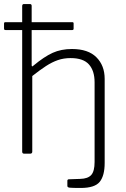

<svg xmlns="http://www.w3.org/2000/svg" viewBox="-20 -762 626 952"><path d="M380 170Q336 170 325 168.5Q314 167 314 160V134Q314 131 316 129Q318 127 321 127L378 125Q416 124 432.5 105.5Q449 87 449 41V-354Q449 -411 421 -442.5Q393 -474 330 -474Q296 -474 267 -464Q238 -454 208 -434.5Q178 -415 140 -385V-10Q140 0 129 0H100Q90 0 90 -10V-613H8Q3 -613 1.5 -615Q0 -617 0 -622V-645Q0 -652 6 -652H90V-732Q90 -742 99 -742H128Q137 -742 137 -733V-652H339Q345 -652 345 -646V-620Q345 -613 338 -613H137V-440Q137 -434 139 -433Q141 -432 145 -436Q199 -481 241 -500Q283 -519 337 -519Q417 -519 458 -478Q499 -437 499 -371V46Q499 109 474.5 139.5Q450 170 380 170Z"/></svg>

Font: Libre Franklin ExtraLight
Style: Regular
Weight: 250
Designer: Pablo Impallari, Rodrigo Fuenzalida, Nhung Nguyen
Foundry: Impallari Type
Version: Version 3.000